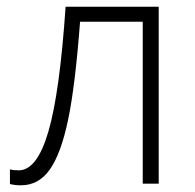

<svg xmlns="http://www.w3.org/2000/svg" viewBox="-20 -551 585 576"><path d="M9.8 1V-43Q19 -40 36.1 -40Q91.3 -40 125.2 -156.5Q159.2 -272.9 176.8 -530.8H456.1V0H408.2V-485.8H220.2Q205.6 -293 184.3 -191.7Q163.1 -90.3 129.6 -42.7Q96.2 4.9 43 4.9Q23.9 4.9 9.8 1Z"/></svg>

Font: Open Sans Light
Style: Regular
Weight: 300
Foundry: Ascender Corporation
Version: Version 1.10